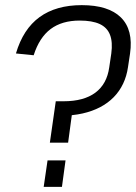

<svg xmlns="http://www.w3.org/2000/svg" viewBox="-20 -727 529 747"><path d="M478 -466Q473 -431 459 -401.5Q445 -372 422.5 -349Q400 -326 369.5 -310Q339 -294 301 -285.5Q263 -277 219 -277L263 -306L245 -172H174L197 -333H227Q306 -333 351 -366.5Q396 -400 405 -465L413 -519Q419 -563 408 -591.5Q397 -620 368 -633.5Q339 -647 290 -647Q221 -647 177 -614Q133 -581 111 -512L42 -519Q70 -614 134 -660.5Q198 -707 298 -707Q402 -707 450.5 -659Q499 -611 486 -519ZM235 -103 221 0H150L165 -103Z"/></svg>

Font: Pathway Extreme SemiCondensed Light
Style: Italic
Weight: 300
Width: 4
Italic angle: -8°
Version: Version 1.001;gftools[0.9.26]